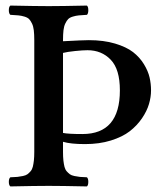

<svg xmlns="http://www.w3.org/2000/svg" viewBox="-20 -667 597 689"><path d="M206.1 -477.1V-189.9Q225.6 -186 275.9 -186Q410.2 -186 410.2 -342.8Q410.2 -418.5 377.4 -452.6Q344.7 -486.8 293.9 -486.8Q277.3 -486.8 249.3 -483.9Q221.2 -481 206.1 -477.1ZM103 -122.1V-522.9Q103 -543.9 101.3 -558.3Q99.6 -572.8 94.7 -582.8Q89.8 -592.8 84.5 -598.4Q79.1 -604 67.9 -607.4Q56.6 -610.8 46.1 -611.8Q35.6 -612.8 17.1 -613.8Q11.7 -618.2 11.7 -630.4Q11.7 -642.6 17.1 -647Q110.8 -645 154.8 -645Q200.2 -645 292 -647Q296.9 -642.6 296.9 -630.4Q296.9 -618.2 292 -613.8Q273.4 -612.8 262.9 -611.8Q252.4 -610.8 241.2 -607.4Q230 -604 224.6 -598.4Q219.2 -592.8 214.4 -582.8Q209.5 -572.8 207.8 -558.3Q206.1 -543.9 206.1 -522.9V-519Q278.3 -522.9 298.8 -522.9Q352.1 -522.9 392.8 -510.7Q433.6 -498.5 457.5 -480Q481.4 -461.4 496.6 -436.5Q511.7 -411.6 516.8 -388.9Q522 -366.2 522 -342.8Q522 -318.8 514.6 -293.7Q507.3 -268.6 489.5 -242.4Q471.7 -216.3 445.6 -196Q419.4 -175.8 377.9 -162.8Q336.4 -149.9 285.2 -149.9Q233.4 -149.9 206.1 -158.2V-122.1Q206.1 -104 207.5 -91.1Q209 -78.1 211.4 -68.4Q213.9 -58.6 219.5 -52.2Q225.1 -45.9 230.7 -41.7Q236.3 -37.6 246.8 -35.4Q257.3 -33.2 266.6 -32.2Q275.9 -31.2 292 -30.8Q296.9 -26.4 296.9 -14.4Q296.9 -2.4 292 2Q198.2 0 154.8 0Q108.9 0 17.1 2Q11.7 -2.4 11.7 -14.4Q11.7 -26.4 17.1 -30.8Q33.2 -31.2 42.5 -32.2Q51.8 -33.2 62.3 -35.4Q72.8 -37.6 78.4 -41.7Q84 -45.9 89.6 -52.2Q95.2 -58.6 97.7 -68.4Q100.1 -78.1 101.6 -91.1Q103 -104 103 -122.1Z"/></svg>

Font: Common Serif Medium
Style: Regular
Weight: 500
Designer: Philipp H. Poll, Khaled Hosny
Foundry: Stefan Peev, Context Ltd.
Version: Version 1.026